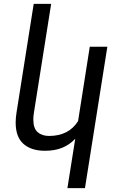

<svg xmlns="http://www.w3.org/2000/svg" viewBox="-20 -770 624 993"><path d="M328.6 203.1 369.1 -52.2Q339.4 -21 301.3 -5.6Q263.2 9.8 212.4 9.8Q141.6 9.8 101.3 -25.9Q61 -61.5 61 -136.2Q61 -159.7 65.4 -187.5L154.3 -750H244.6L155.3 -186.5Q152.3 -167.5 152.3 -152.3Q152.3 -106 174.8 -86.4Q197.3 -66.9 233.9 -66.9Q335.4 -66.9 383.8 -143.6L444.3 -528.3H535.2L419.4 203.1Z"/></svg>

Font: Mardoto
Style: Italic
Weight: 400
Italic angle: -12°
Designer: Christian Robertson, Vahan Hovhannisyan
Foundry: Google
Version: Version 1.000